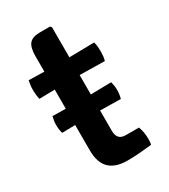

<svg xmlns="http://www.w3.org/2000/svg" viewBox="-165 -727 710 809"><g transform="rotate(-30 190.0 -322.0)"><path d="M317.5 -316Q320.5 -304 321.8 -295.5Q323 -287 323 -276Q323 -264 321.8 -254.8Q320.5 -245.5 317.5 -234.5L172 -237L32 -234.5Q29 -245.5 27.8 -254.8Q26.5 -264 26.5 -276Q26.5 -287 27.8 -295.5Q29 -304 32 -316L174.5 -313.5ZM96 -571Q96 -612.5 110.8 -630.2Q125.5 -648 163 -648H211L217.5 -641.5V-136.5Q217.5 -116 227.2 -104Q237 -92 260 -92H323.5Q334 -64 334 -31Q334 -24.5 333.5 -17.2Q333 -10 331 -3.5Q305.5 -0.5 273.8 2Q242 4.5 212.5 4.5Q154.5 4.5 125.2 -24.2Q96 -53 96 -112.5ZM339 -497Q342.5 -485 343.5 -474.2Q344.5 -463.5 344.5 -452.5Q344.5 -440.5 343.5 -429.2Q342.5 -418 339 -406.5L166.5 -409.5L20.5 -406.5Q18 -418 16.8 -429.2Q15.5 -440.5 15.5 -452.5Q15.5 -463.5 16.8 -474.2Q18 -485 20.5 -497L169 -494Z"/></g></svg>

Font: Signika Negative Light SemiBold
Style: Regular
Weight: 600
Version: Version 2.001